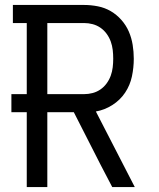

<svg xmlns="http://www.w3.org/2000/svg" viewBox="-20 -755 640 775"><path d="M88 0V-302H26V-375H88V-662H32V-735H319Q347 -735 375 -729.5Q403 -724 427 -710Q451 -696 470 -674.5Q489 -653 500 -627.5Q511 -602 515.5 -574Q520 -546 520 -518Q520 -482 512.5 -446.5Q505 -411 485 -381Q465 -351 433.5 -331Q402 -311 367 -305L524 0H433L386 -90L278 -302H171V0ZM171 -375H319Q337 -375 354 -379.5Q371 -384 385.5 -394Q400 -404 410.5 -418.5Q421 -433 427 -449.5Q433 -466 435 -483.5Q437 -501 437 -518Q437 -536 435 -553.5Q433 -571 427 -587.5Q421 -604 410.5 -618.5Q400 -633 385.5 -643Q371 -653 354 -657.5Q337 -662 319 -662H171Z"/></svg>

Font: Nova Nerd Font
Style: Regular
Weight: 400
Designer: Belleve Invis
Foundry: Belleve Invis
Version: Version 24.1.4; ttfautohint (v1.8.4);Nerd Fonts 3.1.1